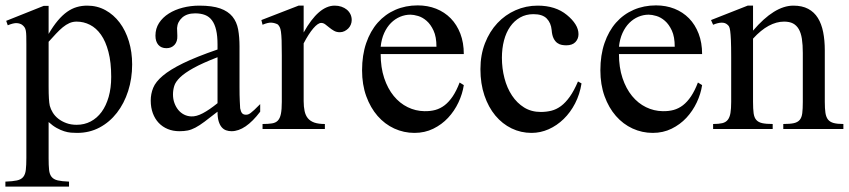

<svg xmlns="http://www.w3.org/2000/svg" viewBox="-26 -481 3167 716"><path d="M466.8 -240.7Q466.8 -188 451.9 -141.6Q437 -95.2 409.9 -60.3Q382.8 -25.4 345.2 -5.4Q307.6 14.6 261.7 14.6Q251 14.6 238.8 13.7Q226.6 12.7 213.4 8.5Q200.2 4.4 185.5 -3.7Q170.9 -11.7 155.3 -25.9V109.4Q155.3 135.7 157 152.3Q158.7 168.9 166.3 178.5Q173.8 188 189.2 191.7Q204.6 195.3 231.4 196.3V214.8H-5.9V196.3Q21.5 195.3 37.1 191.9Q52.7 188.5 60.5 179Q68.4 169.4 70.3 152.3Q72.3 135.3 72.3 107.4V-315.9Q72.3 -334.5 72 -346.4Q71.8 -358.4 70.3 -366.5Q68.8 -374.5 65.4 -379.4Q62 -384.3 56.2 -388.7Q48.3 -394 36.4 -394.8Q24.4 -395.5 2.9 -386.7L-2.9 -403.3L136.7 -459H155.3V-354.5Q172.4 -383.8 189.5 -404.1Q206.5 -424.3 224.1 -436.8Q241.7 -449.2 260.3 -454.6Q278.8 -460 299.3 -460Q336.4 -460 367.2 -443.1Q397.9 -426.3 420.2 -396.7Q442.4 -367.2 454.6 -327.1Q466.8 -287.1 466.8 -240.7ZM388.7 -194.3Q388.7 -248.5 378.4 -287.6Q368.2 -326.7 350.6 -351.6Q333 -376.5 309.6 -388.4Q286.1 -400.4 259.8 -400.4Q245.1 -400.4 232.7 -394.8Q220.2 -389.2 208 -379.2Q195.8 -369.1 183.1 -355.5Q170.4 -341.8 155.3 -325.2V-157.7Q155.3 -105.5 159.7 -86.4Q163.1 -73.7 170.9 -61Q178.7 -48.3 191.4 -38.3Q204.1 -28.3 221.2 -22Q238.3 -15.6 259.8 -15.6Q288.6 -15.6 312.3 -28.1Q335.9 -40.5 352.8 -63.5Q369.6 -86.4 379.2 -119.6Q388.7 -152.8 388.7 -194.3Z M944.3 -64.5Q889.2 8.3 837.4 8.3Q826.7 8.3 817.1 4.9Q807.6 1.5 800.5 -6.8Q793.5 -15.1 789.3 -29.1Q785.2 -43 785.2 -64.5Q755.9 -41.5 736.6 -27.1Q717.3 -12.7 702.4 -4.9Q687.5 2.9 674.1 5.6Q660.6 8.3 643.1 8.3Q619.1 8.3 599.6 0.2Q580.1 -7.8 565.9 -22.7Q551.8 -37.6 543.9 -58.8Q536.1 -80.1 536.1 -106Q536.1 -130.9 545.2 -153.3Q554.2 -175.8 581.1 -198.5Q607.9 -221.2 656.7 -245.1Q705.6 -269 785.2 -296.4V-314.9Q785.2 -347.2 780 -369.1Q774.9 -391.1 764.6 -405Q754.4 -418.9 738.8 -425Q723.1 -431.2 701.7 -431.2Q670.9 -431.2 653.3 -415.3Q635.7 -399.4 634.3 -376.5L635.3 -347.2Q636.2 -326.2 624.8 -313.7Q613.3 -301.3 594.7 -301.3Q575.2 -301.3 564.5 -313.7Q553.7 -326.2 553.7 -348.1Q553.7 -374.5 567.1 -395.3Q580.6 -416 603.3 -430.4Q626 -444.8 655.5 -452.4Q685.1 -460 717.3 -460Q765.6 -460 795.2 -449.5Q824.7 -439 840.8 -419.2Q856.9 -399.4 862.1 -371.1Q867.2 -342.8 867.2 -307.6V-155.3Q867.2 -124 868.2 -104Q869.1 -84 869.6 -77.1Q872.1 -64 877 -58.6Q881.8 -53.2 891.1 -53.2Q895.5 -53.2 899.4 -54.4Q903.3 -55.7 908.7 -59.6Q914.1 -63.5 922.4 -71.3Q930.7 -79.1 944.3 -92.8ZM785.2 -267.6Q728.5 -245.6 695.6 -227.3Q662.6 -209 645.5 -192.4Q628.4 -175.8 623.8 -160.4Q619.1 -145 619.1 -128.9Q619.1 -111.3 624.5 -96.7Q629.9 -82 638.9 -71Q647.9 -60.1 660.4 -53.7Q672.9 -47.4 687 -46.9Q706.1 -45.9 730.2 -58.6Q754.4 -71.3 785.2 -96.2Z M1285.6 -406.2Q1285.6 -397.5 1282.2 -389.2Q1278.8 -380.9 1272.7 -374.8Q1266.6 -368.7 1258.5 -364.7Q1250.5 -360.8 1241.2 -360.8Q1229 -360.8 1219.5 -366.2Q1210 -371.6 1202.1 -378.2Q1194.3 -384.8 1187 -390.1Q1179.7 -395.5 1171.9 -395.5Q1159.7 -395.5 1142.3 -375.2Q1125 -355 1106.4 -319.3V-104Q1106.4 -83 1109.9 -66.9Q1113.3 -50.8 1122.1 -40Q1130.9 -29.3 1146.2 -23.9Q1161.6 -18.6 1185.5 -18.6V0H953.1V-18.6Q974.1 -18.6 988 -20.8Q1002 -22.9 1010 -31.2Q1018.1 -39.6 1021.5 -56.2Q1024.9 -72.8 1024.9 -101.1V-274.4Q1024.9 -309.6 1024.2 -330.3Q1023.4 -351.1 1021.7 -362.8Q1020 -374.5 1017.1 -379.9Q1014.2 -385.3 1010.3 -389.6Q999.5 -395.5 986.6 -396.5Q973.6 -397.5 953.1 -388.7L948.7 -406.2L1087.4 -460H1106.4V-359.9Q1162.1 -460 1222.2 -460Q1235.4 -460 1247.1 -456.1Q1258.8 -452.1 1267.3 -445.1Q1275.9 -438 1280.8 -428Q1285.6 -418 1285.6 -406.2Z M1703.6 -163.6Q1698.7 -130.9 1683.6 -98.9Q1668.5 -66.9 1645 -41.7Q1621.6 -16.6 1589.8 -1Q1558.1 14.6 1519.5 14.6Q1480 14.6 1444.3 -1.7Q1408.7 -18.1 1382.1 -48.6Q1355.5 -79.1 1339.8 -122.3Q1324.2 -165.5 1324.2 -218.8Q1324.2 -275.4 1339.6 -320.3Q1355 -365.2 1382.6 -396.5Q1410.2 -427.7 1448.2 -444.3Q1486.3 -460.9 1531.7 -460.9Q1568.8 -460.9 1600.3 -448.5Q1631.8 -436 1654.8 -412.6Q1677.7 -389.2 1690.7 -355.5Q1703.6 -321.8 1703.6 -279.3H1393.6Q1393.6 -229.5 1406.7 -189.9Q1419.9 -150.4 1442.4 -123Q1464.8 -95.7 1494.4 -81.3Q1523.9 -66.9 1556.6 -66.4Q1578.6 -65.9 1597.4 -71Q1616.2 -76.2 1632.3 -88.6Q1648.4 -101.1 1662.4 -121.8Q1676.3 -142.6 1688 -173.3ZM1601.6 -306.6Q1601.6 -343.8 1590.8 -366.9Q1580.1 -390.1 1564.9 -403.3Q1549.8 -416.5 1533.2 -421.4Q1516.6 -426.3 1504.4 -426.3Q1484.9 -426.3 1466.1 -418.5Q1447.3 -410.6 1432.1 -395.5Q1417 -380.4 1406.7 -357.9Q1396.5 -335.4 1393.6 -306.6Z M2142.6 -169.9Q2136.2 -129.4 2118.7 -95.5Q2101.1 -61.5 2075.9 -37.1Q2050.8 -12.7 2020 1Q1989.3 14.6 1956.1 14.6Q1916.5 14.6 1881.8 -2.2Q1847.2 -19 1821.3 -50Q1795.4 -81.1 1780.5 -125Q1765.6 -168.9 1765.6 -223.1Q1765.6 -276.4 1782.7 -320.1Q1799.8 -363.8 1828.9 -394.8Q1857.9 -425.8 1896.7 -442.9Q1935.5 -460 1979 -460Q2045.9 -460 2087.9 -425.3Q2108.9 -408.2 2120.1 -390.1Q2131.3 -372.1 2131.3 -353.5Q2131.3 -336.4 2119.9 -324.2Q2108.4 -312 2085.4 -312Q2078.1 -312 2069.3 -313.5Q2060.5 -314.9 2052.5 -320.6Q2044.4 -326.2 2038.6 -337.6Q2032.7 -349.1 2031.2 -369.1Q2028.8 -395.5 2012.9 -411.9Q1997.1 -428.2 1963.4 -428.2Q1935.5 -428.2 1913.6 -415.8Q1891.6 -403.3 1876.5 -381.6Q1861.3 -359.9 1853.5 -330.1Q1845.7 -300.3 1845.7 -265.6Q1845.7 -226.1 1855.2 -189.5Q1864.7 -152.8 1883.3 -124.8Q1901.9 -96.7 1928.7 -80.1Q1955.6 -63.5 1990.7 -63.5Q2011.2 -63.5 2030 -68.1Q2048.8 -72.8 2065.9 -85.4Q2083 -98.1 2098.9 -120.4Q2114.7 -142.6 2129.4 -177.2Z M2592.3 -163.6Q2587.4 -130.9 2572.3 -98.9Q2557.1 -66.9 2533.7 -41.7Q2510.3 -16.6 2478.5 -1Q2446.8 14.6 2408.2 14.6Q2368.7 14.6 2333 -1.7Q2297.4 -18.1 2270.8 -48.6Q2244.1 -79.1 2228.5 -122.3Q2212.9 -165.5 2212.9 -218.8Q2212.9 -275.4 2228.3 -320.3Q2243.7 -365.2 2271.2 -396.5Q2298.8 -427.7 2336.9 -444.3Q2375 -460.9 2420.4 -460.9Q2457.5 -460.9 2489 -448.5Q2520.5 -436 2543.5 -412.6Q2566.4 -389.2 2579.3 -355.5Q2592.3 -321.8 2592.3 -279.3H2282.2Q2282.2 -229.5 2295.4 -189.9Q2308.6 -150.4 2331.1 -123Q2353.5 -95.7 2383.1 -81.3Q2412.6 -66.9 2445.3 -66.4Q2467.3 -65.9 2486.1 -71Q2504.9 -76.2 2521 -88.6Q2537.1 -101.1 2551 -121.8Q2564.9 -142.6 2576.7 -173.3ZM2490.2 -306.6Q2490.2 -343.8 2479.5 -366.9Q2468.8 -390.1 2453.6 -403.3Q2438.5 -416.5 2421.9 -421.4Q2405.3 -426.3 2393.1 -426.3Q2373.5 -426.3 2354.7 -418.5Q2335.9 -410.6 2320.8 -395.5Q2305.7 -380.4 2295.4 -357.9Q2285.2 -335.4 2282.2 -306.6Z M2895 0V-18.6Q2919.9 -18.6 2934.3 -21.7Q2948.7 -24.9 2956.3 -33.9Q2963.9 -43 2965.8 -59.1Q2967.8 -75.2 2967.8 -101.1V-283.7Q2967.8 -314 2964.4 -336.2Q2960.9 -358.4 2952.6 -372.6Q2944.3 -386.7 2931.2 -393.6Q2918 -400.4 2897.9 -400.4Q2869.6 -400.4 2840.6 -384.8Q2811.5 -369.1 2782.2 -336.9V-101.1Q2782.2 -74.7 2784.4 -58.6Q2786.6 -42.5 2794.4 -33.7Q2802.2 -24.9 2816.7 -21.7Q2831.1 -18.6 2855.5 -18.6V0H2633.3V-18.6Q2654.3 -18.6 2667.5 -21.7Q2680.7 -24.9 2688 -34.2Q2695.3 -43.5 2698 -59.6Q2700.7 -75.7 2700.7 -101.1V-267.6Q2700.7 -307.6 2699.7 -330.6Q2698.7 -353.5 2697 -365.7Q2695.3 -377.9 2692.6 -382.3Q2689.9 -386.7 2686 -389.6Q2669.9 -403.8 2633.3 -388.7L2625.5 -406.2L2762.2 -460H2782.2V-366.7Q2861.8 -460 2932.6 -460Q2965.3 -460 2987.8 -448Q3010.3 -436 3023.9 -414.1Q3037.6 -392.1 3043.7 -361.3Q3049.8 -330.6 3049.8 -293V-101.1Q3049.8 -76.2 3052.2 -60.1Q3054.7 -43.9 3062 -34.9Q3069.3 -25.9 3083 -22.2Q3096.7 -18.6 3119.1 -18.6V0Z"/></svg>

Font: Campania
Style: Regular
Weight: 400
Version: Version 2.009